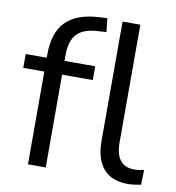

<svg xmlns="http://www.w3.org/2000/svg" viewBox="-81 -780 790 862"><g transform="rotate(10 314.5 -349.5)"><path d="M102 0V-423H6V-486H124L102 -465V-503Q102 -600 150.5 -650Q199 -700 300 -706L339 -708L346 -646L300 -643Q259 -640 233 -625Q207 -610 195 -582Q183 -554 183 -513V-471L171 -486H323V-423H183V0ZM558 9Q484 9 446.5 -35Q409 -79 409 -161V-705H490V-167Q490 -132 499.5 -108Q509 -84 528 -72Q547 -60 575 -60Q587 -60 598.5 -61.5Q610 -63 620 -66L618 2Q602 5 587.5 7Q573 9 558 9Z"/></g></svg>

Font: NunitoSans1
Style: Book
Weight: 400
Designer: Vernon Adams
Foundry: Vernon Adams
Version: Version 3.101;gftools[0.9.27]